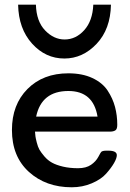

<svg xmlns="http://www.w3.org/2000/svg" viewBox="-20 -792 552 817"><path d="M30.8 -238.8Q30.8 -346.7 96.9 -413.3Q163.1 -480 271 -480Q330.1 -480 373 -460Q416 -439.9 438 -406.5Q460 -373 469.5 -336.9Q479 -300.8 479 -261.2Q479 -244.1 472.4 -238.5Q465.8 -232.9 451.2 -231.9H128.9Q129.9 -218.8 130.9 -211.4Q131.8 -204.1 136.5 -185.5Q141.1 -167 147.9 -155Q154.8 -143.1 168.9 -126.5Q183.1 -109.9 201.2 -99.9Q219.2 -89.8 248 -83Q276.9 -76.2 312 -76.2Q346.2 -76.2 367.2 -90.6Q388.2 -105 398.7 -125Q409.2 -145 411.1 -146Q417 -150.9 432.1 -150.9H440.9Q477.1 -150.9 477.1 -131.8Q477.1 -118.7 465.1 -97.9Q453.1 -77.1 431.6 -53Q410.2 -28.8 370.6 -12Q331.1 4.9 285.2 4.9Q175.3 4.9 103 -60.5Q30.8 -126 30.8 -238.8ZM57.1 -772H132.8Q134.8 -701.2 171.9 -662.6Q209 -624 254.9 -624Q302.7 -624 338.4 -663.6Q374 -703.1 377 -772H452.1Q450.2 -668 391.1 -605.5Q332 -543 253.9 -543Q173.8 -543 116.5 -606.4Q59.1 -669.9 57.1 -772ZM133.8 -295.9H395Q377 -404.8 271 -404.8Q156.7 -404.8 133.8 -295.9Z"/></svg>

Font: CMU Concrete
Style: Bold
Weight: 700
Version: Version 0.7.0